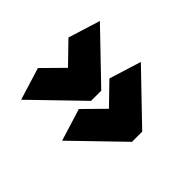

<svg xmlns="http://www.w3.org/2000/svg" viewBox="-90 -547 600 600"><g transform="rotate(45 210.5 -247.0)"><path d="M210 -270 53 -421 20 -315 86 -247 20 -180 53 -73 210 -225ZM391 -270 234 -421 201 -315 267 -247 201 -180 234 -73 391 -225Z"/></g></svg>

Font: Catamaran Black
Style: Regular
Weight: 900
Designer: Pria Ravichandran
Version: Version 2.000